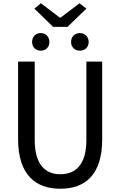

<svg xmlns="http://www.w3.org/2000/svg" viewBox="-20 -1144 740 1178"><path d="M191 -1091 306 -979H394L510 -1091L468 -1124L352 -1036H347L231 -1124ZM177 -886C177 -855 199 -833 230 -833C261 -833 283 -855 283 -886C283 -919 261 -941 230 -941C199 -941 177 -919 177 -886ZM416 -886C416 -855 439 -833 470 -833C501 -833 524 -855 524 -886C524 -919 501 -941 470 -941C439 -941 416 -919 416 -886ZM91 -290C91 -71 199 14 350 14C502 14 607 -71 607 -290V-766H510V-286C510 -131 442 -75 350 -75C260 -75 193 -131 193 -286V-766H91Z"/></svg>

Font: Kawkab Mono Light
Style: Bold
Weight: 400
Monospace: yes
Designer: Abdullah Arif
Foundry: Abdullah Arif
Version: Version 1.000;PS 000.500;hotconv 1.0.88;makeotf.lib2.5.64775